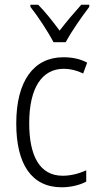

<svg xmlns="http://www.w3.org/2000/svg" viewBox="-20 -785 414 815"><path d="M207 -606H259C283 -651 327 -714 359 -756V-765H325C291 -727 264 -695 233 -655C205 -693 171 -736 142 -765H109V-756C140 -717 183 -652 207 -606ZM242 10C279 10 318 1 346 -14V-62C315 -48 281 -39 246 -39C148 -39 104 -124 104 -262C104 -412 158 -493 251 -493C278 -493 307 -486 333 -473L350 -519C323 -534 289 -542 249 -542C123 -542 49 -441 49 -261C49 -88 114 10 242 10Z"/></svg>

Font: Noto Sans Arabic UI Cn Lt
Style: Regular
Weight: 300
Width: 3
Designer: Monotype Design Team, Nadine Chahine and Nizar Qandah
Foundry: Monotype Imaging Inc.
Version: Version 2.010